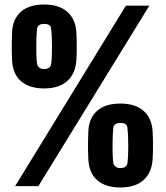

<svg xmlns="http://www.w3.org/2000/svg" viewBox="-20 -825 735 851"><path d="M47 0 538 -800H642L150 0ZM513.5 6Q449 6 411.8 -25.5Q374.5 -57 371.5 -120Q370.5 -141.5 370.2 -159.5Q370 -177.5 370.2 -197Q370.5 -216.5 371.5 -242Q374 -301.5 410.5 -333.8Q447 -366 513.5 -366Q579.5 -366 616.2 -333.8Q653 -301.5 656.5 -242Q657.5 -227 657.8 -211.5Q658 -196 658 -180.2Q658 -164.5 657.8 -149.5Q657.5 -134.5 656.5 -120Q653 -60 616.2 -27Q579.5 6 513.5 6ZM513.5 -80Q528 -80 535.5 -86Q543 -92 544.5 -100Q546.5 -112.5 547.5 -132.8Q548.5 -153 548.5 -176.2Q548.5 -199.5 547.5 -221.8Q546.5 -244 544.5 -260Q544 -268.5 536.8 -274.2Q529.5 -280 513.5 -280Q498.5 -280 491 -274.2Q483.5 -268.5 482.5 -260Q480 -237.5 479.2 -205.8Q478.5 -174 479.2 -145Q480 -116 482.5 -101Q484 -93.5 491.8 -86.8Q499.5 -80 513.5 -80ZM175.5 -433Q111 -433 73.8 -464.5Q36.5 -496 33.5 -559Q32.5 -580.5 32.2 -598.5Q32 -616.5 32.2 -636Q32.5 -655.5 33.5 -681Q36 -740.5 72.5 -772.8Q109 -805 175.5 -805Q241.5 -805 278.2 -772.8Q315 -740.5 318.5 -681Q319.5 -666 319.8 -650.5Q320 -635 320 -619.2Q320 -603.5 319.8 -588.5Q319.5 -573.5 318.5 -559Q315 -499 278.2 -466Q241.5 -433 175.5 -433ZM175.5 -519Q190 -519 197.5 -525Q205 -531 206.5 -539Q208.5 -551.5 209.5 -571.8Q210.5 -592 210.5 -615.2Q210.5 -638.5 209.5 -660.8Q208.5 -683 206.5 -699Q206 -707.5 198.8 -713.2Q191.5 -719 175.5 -719Q160.5 -719 153 -713.2Q145.5 -707.5 144.5 -699Q142 -676.5 141.2 -645Q140.5 -613.5 141.2 -584.2Q142 -555 144.5 -540Q146 -532.5 153.8 -525.8Q161.5 -519 175.5 -519Z"/></svg>

Font: Big Shoulders Text Thin Black
Style: Regular
Weight: 900
Version: Version 2.002